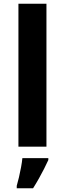

<svg xmlns="http://www.w3.org/2000/svg" viewBox="-20 -831 345 1021"><path d="M227 -51H78V-811H227ZM237 20Q227 42 214.5 66.5Q202 91 187.5 117Q173 143 156 170H69V157Q75 137 81 111Q87 85 92 58Q97 31 99 10H237Z"/></svg>

Font: Noto Sans Tamil UI
Style: Regular
Weight: 400
Designer: Jelle Bosma - Monotype Design Team
Foundry: Monotype Imaging Inc.
Version: Version 2.004